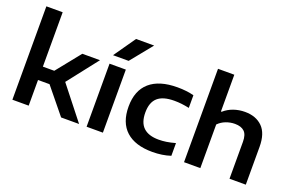

<svg xmlns="http://www.w3.org/2000/svg" viewBox="-100 -1179 2366 1561"><g transform="rotate(20 1083.0 -399.0)"><path d="M498 0 317 -222H217.5V0H76.5V-808H217.5V-337.5H316L483 -545.5H636L430.5 -283L653.5 0Z M718.5 0V-545.5H859.5V0ZM721.5 -620 852.5 -808H1009L856.5 -620Z M983 -271.5Q983 -410 1065.2 -482Q1147.5 -554 1305 -554Q1384 -554 1447 -537.5V-428Q1411 -435.5 1380.8 -439Q1350.5 -442.5 1318 -442.5Q1220 -442.5 1173.8 -401.2Q1127.5 -360 1127.5 -272.5Q1127.5 -185.5 1172 -143.5Q1216.5 -101.5 1304 -101.5Q1336.5 -101.5 1370 -106.5Q1403.5 -111.5 1447 -123.5V-13.5Q1375.5 10 1289.5 10Q1140.5 10 1061.8 -61.5Q983 -133 983 -271.5Z M1561.5 -808H1702.5V-490H1709Q1744.5 -521.5 1791 -537.8Q1837.5 -554 1889 -554Q1984 -554 2040 -498.5Q2096 -443 2096 -327V0H1955V-319.5Q1955 -381.5 1927 -408Q1899 -434.5 1845 -434.5Q1805 -434.5 1767.2 -420Q1729.5 -405.5 1702.5 -377.5V0H1561.5Z"/></g></svg>

Font: Encode Sans Expanded SemiBold
Style: Regular
Weight: 600
Width: 7
Designer: Multiple Designers
Foundry: Impallari Type
Version: Version 2.000